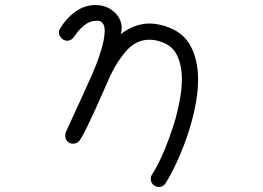

<svg xmlns="http://www.w3.org/2000/svg" viewBox="-20 -555 1040 759"><path d="M591 179Q576 170 576 152Q576 141 581 135Q598 109 615.5 71.5Q633 34 648 -7.5Q663 -49 674 -86Q685 -127 692 -166.5Q699 -206 699 -242Q699 -297 679.5 -337Q660 -377 613 -391Q592 -398 571 -398Q520 -398 483 -358Q446 -318 417 -258Q407 -236 392 -201.5Q377 -167 359.5 -128.5Q342 -90 325.5 -55.5Q309 -21 295 0Q290 7 283 10Q276 13 269 13Q255 13 246.5 4Q238 -5 238 -19Q238 -21 238 -24Q238 -27 239 -30Q279 -117 303.5 -170.5Q328 -224 342 -256Q356 -288 363.5 -308Q371 -328 377 -348Q385 -372 389.5 -394Q394 -416 394 -433Q394 -451 387 -462Q380 -473 363 -473Q335 -473 312.5 -454.5Q290 -436 274 -411Q262 -394 246 -394Q233 -394 223 -404Q213 -414 213 -427Q213 -435 218 -443Q241 -482 277.5 -508.5Q314 -535 357 -535Q401 -535 431 -508Q461 -481 461 -445Q461 -431 457 -420Q513 -462 571 -462Q585 -462 600.5 -459.5Q616 -457 632 -452Q703 -430 733 -374Q763 -318 763 -242Q763 -202 756 -158.5Q749 -115 736 -69Q720 -10 693 54Q666 118 635 169Q626 184 608 184Q597 184 591 179Z"/></svg>

Font: Hachi Maru Pop
Style: Regular
Weight: 400
Designer: Nontynet
Foundry: Nontynet
Version: Version 1.300